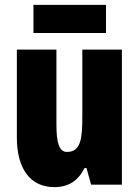

<svg xmlns="http://www.w3.org/2000/svg" viewBox="-20 -756 569 786"><path d="M414 -736H117V-621H414ZM479 -553H317V-280C317 -191 312 -134 254 -134C222 -134 211 -172 211 -246V-553H49V-193C49 -64 105 10 202 10C261 10 300 -16 326 -68H334L353 0H479Z"/></svg>

Font: Noto Sans Armenian ExtraCondensed Black
Style: Regular
Weight: 900
Width: 2
Designer: Monotype Design Team
Foundry: Monotype Imaging Inc.
Version: Version 2.008